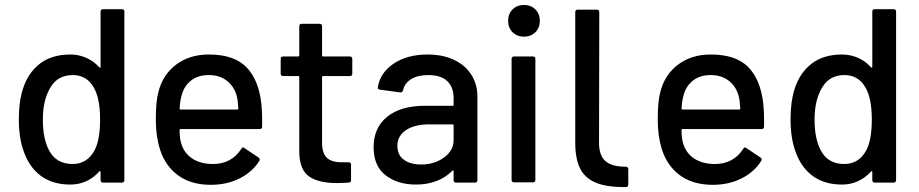

<svg xmlns="http://www.w3.org/2000/svg" viewBox="-20 -737 3708 775"><path d="M396 -700H472Q482 -700 482 -690V-10Q482 0 472 0H396Q386 0 386 -10V-43Q386 -45 384.5 -46Q383 -47 381 -45Q359 -20 329 -6Q299 8 264 8Q192 8 144.5 -27.5Q97 -63 75 -128Q56 -181 56 -256Q56 -326 72 -377Q93 -443 141 -480Q189 -517 264 -517Q298 -517 328.5 -503.5Q359 -490 381 -465Q383 -463 384.5 -464Q386 -465 386 -467V-690Q386 -700 396 -700ZM384 -255Q384 -339 359 -383Q330 -434 274 -434Q214 -434 185 -386Q153 -336 153 -254Q153 -177 178 -130Q207 -75 273 -75Q331 -75 361 -129Q384 -171 384 -255Z M1038 -226Q1038 -216 1028 -216H709Q705 -216 705 -212Q705 -178 711 -160Q722 -120 755.5 -97.5Q789 -75 840 -75Q914 -75 954 -136Q959 -146 967 -139L1024 -101Q1031 -95 1027 -88Q999 -43 947.5 -17Q896 9 831 9Q758 9 708 -23Q658 -55 633 -114Q609 -173 609 -257Q609 -330 620 -368Q638 -437 692 -477Q746 -517 823 -517Q924 -517 974 -466.5Q1024 -416 1035 -318Q1039 -277 1038 -226ZM714 -355Q707 -333 705 -299Q705 -295 709 -295H938Q942 -295 942 -299Q940 -332 936 -348Q926 -387 896.5 -410.5Q867 -434 823 -434Q780 -434 752 -412.5Q724 -391 714 -355Z M1392 -430H1284Q1280 -430 1280 -426V-161Q1280 -119 1299 -100.5Q1318 -82 1358 -82H1387Q1397 -82 1397 -72V-10Q1397 0 1387 0Q1355 2 1341 2Q1265 2 1226.5 -25.5Q1188 -53 1188 -127V-426Q1188 -430 1184 -430H1123Q1113 -430 1113 -440V-499Q1113 -509 1123 -509H1184Q1188 -509 1188 -513V-631Q1188 -641 1198 -641H1270Q1280 -641 1280 -631V-513Q1280 -509 1284 -509H1392Q1402 -509 1402 -499V-440Q1402 -430 1392 -430Z M1907 -348V-10Q1907 0 1897 0H1821Q1811 0 1811 -10V-46Q1811 -51 1806 -48Q1780 -21 1742.5 -6.5Q1705 8 1659 8Q1585 8 1536.5 -29.5Q1488 -67 1488 -143Q1488 -221 1542.5 -265.5Q1597 -310 1695 -310H1807Q1811 -310 1811 -314V-341Q1811 -385 1785.5 -409.5Q1760 -434 1708 -434Q1666 -434 1639.5 -417.5Q1613 -401 1607 -373Q1604 -363 1595 -364L1514 -375Q1504 -377 1505 -383Q1513 -442 1568 -479.5Q1623 -517 1706 -517Q1767 -517 1812.5 -495.5Q1858 -474 1882.5 -435.5Q1907 -397 1907 -348ZM1811 -172V-231Q1811 -235 1807 -235H1713Q1654 -235 1619 -212Q1584 -189 1584 -148Q1584 -111 1610.5 -92Q1637 -73 1680 -73Q1733 -73 1772 -101Q1811 -129 1811 -172Z M2031 -653Q2031 -681 2049 -699Q2067 -717 2095 -717Q2123 -717 2141 -699Q2159 -681 2159 -653Q2159 -625 2141 -607Q2123 -589 2095 -589Q2067 -589 2049 -607Q2031 -625 2031 -653ZM2045 -11V-499Q2045 -509 2055 -509H2131Q2141 -509 2141 -499V-11Q2141 -1 2131 -1H2055Q2045 -1 2045 -11Z M2506 18Q2431 19 2386.5 1Q2342 -17 2322 -56Q2302 -95 2302 -161V-688Q2302 -698 2312 -698H2389Q2399 -698 2399 -688L2398 -160Q2398 -110 2423.5 -87Q2449 -64 2506 -64Q2516 -64 2516 -54V8Q2516 18 2506 18Z M3064 -226Q3064 -216 3054 -216H2735Q2731 -216 2731 -212Q2731 -178 2737 -160Q2748 -120 2781.5 -97.5Q2815 -75 2866 -75Q2940 -75 2980 -136Q2985 -146 2993 -139L3050 -101Q3057 -95 3053 -88Q3025 -43 2973.5 -17Q2922 9 2857 9Q2784 9 2734 -23Q2684 -55 2659 -114Q2635 -173 2635 -257Q2635 -330 2646 -368Q2664 -437 2718 -477Q2772 -517 2849 -517Q2950 -517 3000 -466.5Q3050 -416 3061 -318Q3065 -277 3064 -226ZM2740 -355Q2733 -333 2731 -299Q2731 -295 2735 -295H2964Q2968 -295 2968 -299Q2966 -332 2962 -348Q2952 -387 2922.5 -410.5Q2893 -434 2849 -434Q2806 -434 2778 -412.5Q2750 -391 2740 -355Z M3511 -700H3587Q3597 -700 3597 -690V-10Q3597 0 3587 0H3511Q3501 0 3501 -10V-43Q3501 -45 3499.5 -46Q3498 -47 3496 -45Q3474 -20 3444 -6Q3414 8 3379 8Q3307 8 3259.5 -27.5Q3212 -63 3190 -128Q3171 -181 3171 -256Q3171 -326 3187 -377Q3208 -443 3256 -480Q3304 -517 3379 -517Q3413 -517 3443.5 -503.5Q3474 -490 3496 -465Q3498 -463 3499.5 -464Q3501 -465 3501 -467V-690Q3501 -700 3511 -700ZM3499 -255Q3499 -339 3474 -383Q3445 -434 3389 -434Q3329 -434 3300 -386Q3268 -336 3268 -254Q3268 -177 3293 -130Q3322 -75 3388 -75Q3446 -75 3476 -129Q3499 -171 3499 -255Z"/></svg>

Font: Amber EN Medium
Style: Regular
Weight: 500
Designer: Jeremy Tribby
Foundry: Tribby Type Co.
Version: Version 1.403 November 24, 2021